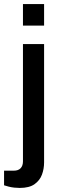

<svg xmlns="http://www.w3.org/2000/svg" viewBox="-46 -743 302 945"><path d="M67 -617V-723H171V-617ZM51 182Q39 182 24.5 180.5Q10 179 -3.5 175.5Q-17 172 -26 169V97H22Q44 97 55.5 85Q67 73 67 51V-526H171V56Q171 88 160.5 116.5Q150 145 124 163.5Q98 182 51 182Z"/></svg>

Font: Archivo SemiBold Medium
Style: Regular
Weight: 500
Version: Version 2.001